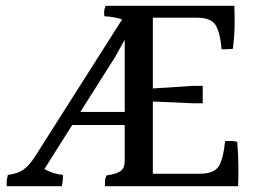

<svg xmlns="http://www.w3.org/2000/svg" viewBox="-20 -690 887 662"><path d="M410 -304V-553L376 -492L257 -304ZM507 -91H669Q718 -91 734 -116.5Q750 -142 756 -203Q764 -204 775 -204Q786 -204 798 -201Q802 -150 802 -111.5Q802 -73 801 -48H342Q342 -53 342 -63Q342 -73 347 -85Q381 -90 395.5 -100Q410 -110 410 -136V-259H229L133 -107Q164 -90 197 -87Q197 -64 193 -48H3Q3 -51 3 -60.5Q3 -70 7 -87Q41 -91 60.5 -105Q80 -119 98 -146L401 -623Q376 -632 340 -634Q339 -639 339 -648Q339 -657 344 -670H788Q789 -648 789 -609.5Q789 -571 783 -522Q776 -520 744 -520Q739 -579 723 -604Q707 -629 659 -629H507V-385L645 -394H679V-334H645L507 -340Z"/></svg>

Font: Halant Medium
Style: Regular
Weight: 500
Designer: Hitesh Malaviya (Devanagari), Satya Rajpurohit (Latin)
Foundry: Indian Type Foundry
Version: Version 1.101;PS 1.0;hotconv 1.0.78;makeotf.lib2.5.61930; tt